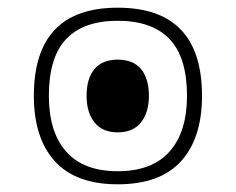

<svg xmlns="http://www.w3.org/2000/svg" viewBox="-20 -477 613 499"><path d="M286 2Q177 2 122.5 -58Q68 -118 68 -228Q68 -457 286 -457Q505 -457 505 -228Q505 -118 450.5 -58Q396 2 286 2ZM286 -32Q375 -32 420.5 -83Q466 -134 466 -228Q466 -328 420.5 -375.5Q375 -423 286 -423Q197 -423 152 -375.5Q107 -328 107 -228Q107 -134 152 -83Q197 -32 286 -32ZM286 -133Q246 -133 225.5 -159Q205 -185 205 -228Q205 -273 225.5 -297.5Q246 -322 286 -322Q326 -322 346.5 -297.5Q367 -273 367 -228Q367 -185 346.5 -159Q326 -133 286 -133Z"/></svg>

Font: Noto Sans Thai UI ExtLt
Style: Regular
Weight: 200
Designer: Monotype Design Team
Foundry: Monotype Imaging Inc.
Version: Version 2.000;GOOG;noto-source:20170915:90ef993387c0